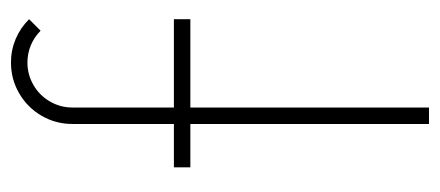

<svg xmlns="http://www.w3.org/2000/svg" viewBox="-246 -556 802 350"><g transform="rotate(-90 155.0 -381.0)"><path d="M134 -465H295V-435H134V0H104V-435H25V-465H104V-650Q104 -680.5 119 -706.2Q134 -732 159.8 -747Q185.5 -762 216 -762Q238.5 -762 258.8 -753.5Q279 -745 295 -729L274 -708Q262.5 -719.5 247.5 -725.8Q232.5 -732 216 -732Q194 -732 175 -721Q156 -710 145 -691Q134 -672 134 -650Z"/></g></svg>

Font: Urbanist
Style: Regular
Weight: 400
Designer: Corey Hu
Foundry: Corey Hu
Version: Version 1.2; befe77262ef67d88f1d94aa3d2e49ef1327b4483